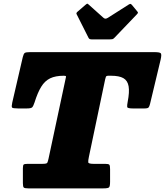

<svg xmlns="http://www.w3.org/2000/svg" viewBox="-20 -1037 908 1057"><path d="M467.5 -828.5Q470 -823.5 474.5 -821.8Q479 -820 488.5 -820H581Q592 -820 598 -821.2Q604 -822.5 609.5 -828.5L733 -957.5Q739 -964 739.5 -966.5Q740 -969 735.5 -974.5L706.5 -1009.5Q702.5 -1014 699.5 -1015.2Q696.5 -1016.5 689.5 -1012.5L574 -939Q566 -934 560.2 -934.2Q554.5 -934.5 549 -939.5L468 -1012Q463 -1016.5 460.8 -1016.8Q458.5 -1017 452 -1011.5L409 -974.5Q404 -970.5 401.8 -967Q399.5 -963.5 401.5 -959.5ZM106 -29Q106 -9 111 -4.5Q116 0 135.5 0H549.5Q574.5 0 580.2 -5.5Q586 -11 586 -36.5V-106Q586 -125.5 581.8 -130.2Q577.5 -135 558.5 -135H494.5Q466.5 -135 465.8 -144Q465 -153 469.5 -174L559 -600.5Q560.5 -608.5 563 -614.2Q565.5 -620 576 -620H592Q636 -620 659.2 -606.8Q682.5 -593.5 688 -562.2Q693.5 -531 683 -477Q679 -456.5 680.2 -448.2Q681.5 -440 710.5 -440H775.5Q793.5 -440 798 -445.5Q802.5 -451 806 -465L864.5 -709.5Q871 -738 864.8 -744Q858.5 -750 830 -750H145Q122.5 -750 116.2 -745.5Q110 -741 105.5 -723L47.5 -472.5Q42.5 -450 46.5 -445Q50.5 -440 79 -440H128Q151.5 -440 157.5 -446.5Q163.5 -453 170 -472.5Q187 -527 206.8 -559.2Q226.5 -591.5 256 -605.8Q285.5 -620 331 -620H332Q336.5 -620 340.2 -619Q344 -618 343.5 -614.5L247.5 -165Q243.5 -146.5 240.2 -140.8Q237 -135 213.5 -135H134.5Q116.5 -135 111.2 -131.8Q106 -128.5 106 -111Z"/></svg>

Font: Besley Black
Style: Italic
Weight: 900
Italic angle: -13°
Designer: Owen Earl
Foundry: indestructible type*
Version: Version 2.001